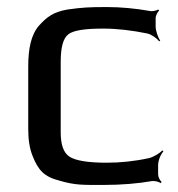

<svg xmlns="http://www.w3.org/2000/svg" viewBox="-20 -514 504 544"><path d="M428 -20V-46C428 -60 436 -78 443 -85L440 -88C433 -80 415 -69 402 -66C361 -57 321 -53 282 -53C229 -53 194 -59 177 -70C160 -81 152 -104 152 -139V-339C152 -380 159 -406 174 -417C188 -428 221 -433 272 -433C312 -433 354 -428 398 -419C410 -416 425 -405 431 -397L434 -399C428 -407 421 -426 421 -439V-463C421 -470 427 -481 431 -484L428 -487C424 -484 411 -481 404 -483C364 -490 323 -494 283 -494C232 -494 214 -493 171 -487C131 -480 113 -466 91 -442C68 -416 60 -376 60 -326V-148C60 -118 64 -93 72 -73C88 -32 105 -13 149 -2C194 11 214 10 273 10C325 10 371 6 411 -1C418 -2 431 1 435 5L438 1C433 -2 428 -13 428 -20Z"/></svg>

Font: Gamestation Storm
Style: Regular
Weight: 400
Designer: Jonas Hecksher
Foundry: Jonas Hecksher, Playtypeª, e-types AS
Version: Version 1.003